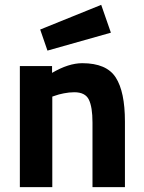

<svg xmlns="http://www.w3.org/2000/svg" viewBox="-20 -773 593 793"><path d="M196 0H62V-500H195V-472Q263 -512 320 -512Q420 -512 458 -453Q496 -394 496 -271V0H362V-267Q362 -331 347 -361.5Q332 -392 287 -392Q266 -392 243.5 -387.5Q221 -383 208 -378L196 -374ZM146 -651 398 -753 438 -638 176 -564Z"/></svg>

Font: TitilliumText
Style: ExtraBold
Weight: 800
Designer: Accademia di Belle Arti di Urbino and others
Foundry: Accademia di Belle Arti di Urbino and others.
Version: Version 60.001